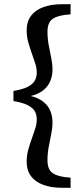

<svg xmlns="http://www.w3.org/2000/svg" viewBox="-20 -735 389 914"><path d="M44 -254V-302Q86 -309 110.5 -321Q135 -333 145 -350Q155 -367 155 -389Q155 -411 147.5 -434Q140 -457 131 -482Q122 -507 114.5 -534Q107 -561 107 -591Q107 -632 127.5 -659.5Q148 -687 186 -701Q224 -715 275 -715H316V-667L289 -664Q261 -660 242 -651.5Q223 -643 214.5 -626.5Q206 -610 206 -584Q206 -552 212 -520Q218 -488 224 -458.5Q230 -429 230 -405Q230 -367 214 -338Q198 -309 164.5 -291.5Q131 -274 79 -272V-284Q131 -282 164.5 -264.5Q198 -247 214 -218.5Q230 -190 230 -151Q230 -127 224 -97.5Q218 -68 212 -36Q206 -4 206 28Q206 54 214.5 70.5Q223 87 242 95.5Q261 104 289 108L316 111V159H275Q224 159 186 145Q148 131 127.5 103.5Q107 76 107 35Q107 4 114.5 -22.5Q122 -49 131 -74Q140 -99 147.5 -122Q155 -145 155 -167Q155 -190 145 -206.5Q135 -223 110.5 -235Q86 -247 44 -254Z"/></svg>

Font: Source Serif 4 18pt SemiBold
Style: Regular
Weight: 600
Designer: Frank Grießhammer
Foundry: Adobe Systems Incorporated
Version: Version 4.004;hotconv 1.0.116;makeotfexe 2.5.65601